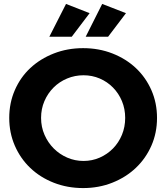

<svg xmlns="http://www.w3.org/2000/svg" viewBox="-20 -950 846 977"><path d="M345 -763H231L316 -930L436 -883ZM530 -763H416L500 -930L621 -883ZM403 -705Q483 -705 552 -678Q621 -651 671.5 -603.5Q722 -556 750.5 -491Q779 -426 779 -350Q779 -274 750.5 -209Q722 -144 671.5 -96Q621 -48 552 -20.5Q483 7 403 7Q323 7 254 -20Q185 -47 134.5 -95Q84 -143 55.5 -208.5Q27 -274 27 -350Q27 -426 55.5 -491.5Q84 -557 134.5 -604Q185 -651 254 -678Q323 -705 403 -705ZM405 -567Q361 -567 321.5 -550.5Q282 -534 252.5 -504.5Q223 -475 206 -435.5Q189 -396 189 -350Q189 -304 206.5 -264Q224 -224 253.5 -194.5Q283 -165 322 -148Q361 -131 405 -131Q449 -131 487.5 -148Q526 -165 555 -194.5Q584 -224 600.5 -264Q617 -304 617 -350Q617 -396 600.5 -435.5Q584 -475 555 -504.5Q526 -534 487.5 -550.5Q449 -567 405 -567Z"/></svg>

Font: Montserrat Semi Bold
Style: Regular
Weight: 600
Designer: Julieta Ulanovsky
Foundry: Julieta Ulanovsky
Version: Version 3.001 September 28, 2015